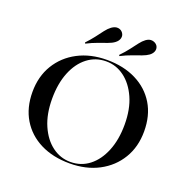

<svg xmlns="http://www.w3.org/2000/svg" viewBox="-136 -893 1015 1035"><g transform="rotate(20 371.5 -376.0)"><path d="M371 11.3Q275 11.3 203.2 -24.6Q131.5 -60.5 91.5 -126.6Q51.6 -192.7 51.6 -283.1Q51.6 -371.8 92.3 -439.1Q133.1 -506.5 205.2 -544.4Q277.4 -582.3 371 -582.3Q466.9 -582.3 538.7 -546.4Q610.5 -510.5 650.4 -444.8Q690.3 -379 690.3 -287.9Q690.3 -199.2 649.6 -131.9Q608.9 -64.5 537.1 -26.6Q465.3 11.3 371 11.3ZM371.8 2.4Q433.1 2.4 479.4 -33.5Q525.8 -69.4 552.4 -134.7Q579 -200 579 -286.3Q579 -375 550.4 -439.1Q521.8 -503.2 474.6 -538.3Q427.4 -573.4 370.2 -573.4Q309.7 -573.4 262.9 -537.5Q216.1 -501.6 189.9 -436.7Q163.7 -371.8 163.7 -284.7Q163.7 -196.8 191.9 -132.3Q220.2 -67.7 267.3 -32.7Q314.5 2.4 371.8 2.4ZM425.8 -624.2 422.6 -629.8Q448.4 -656.5 466.5 -680.2Q484.7 -704 499.2 -723Q513.7 -741.9 528.2 -752.4Q546.8 -766.1 564.5 -763.3Q582.3 -760.5 592.7 -747.6Q602.4 -733.9 598.4 -717.7Q594.4 -701.6 577.4 -688.7Q562.9 -678.2 539.9 -669.8Q516.9 -661.3 487.9 -651.2Q458.9 -641.1 425.8 -624.2ZM229.8 -624.2 226.6 -629.8Q251.6 -656.5 269.4 -679.8Q287.1 -703.2 301.6 -722.2Q316.1 -741.1 331.5 -752.4Q350.8 -766.1 368.1 -764.1Q385.5 -762.1 396 -747.6Q405.6 -733.9 401.6 -717.7Q397.6 -701.6 380.6 -688.7Q366.9 -678.2 343.5 -669.8Q320.2 -661.3 291.5 -651.2Q262.9 -641.1 229.8 -624.2Z"/></g></svg>

Font: Playfair 144pt SemiExpanded SemiBold
Style: Regular
Weight: 600
Width: 6
Designer: Claus Eggers Sørensen
Foundry: Claus Eggers Sørensen
Version: Version 2.203